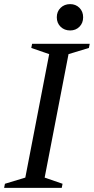

<svg xmlns="http://www.w3.org/2000/svg" viewBox="-46 -913 456 933"><path d="M-26 0 -22 -20 77 -50 193 -650 106 -680 110 -700H390L386 -680L287 -650L171 -50L258 -20L254 0ZM295 -765Q267 -765 248.5 -783Q230 -801 230 -829Q230 -857 248.5 -875Q267 -893 295 -893Q322 -893 340 -875Q358 -857 358 -829Q358 -801 340 -783Q322 -765 295 -765Z"/></svg>

Font: Wittgenstein
Style: Italic
Weight: 400
Italic angle: -11°
Designer: Jörg Drees
Foundry: Jörg Drees
Version: Version 1.500